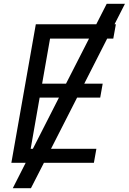

<svg xmlns="http://www.w3.org/2000/svg" viewBox="-20 -852 674 1005"><path d="M167.5 -725H484L538.5 -832H634L579.5 -725H586.5L573 -650H541L421 -414H517.5L504.5 -341H383.5L247 -73H484.5L471.5 0H210L142 133H47L114.5 0H39.5ZM152 -73 288.5 -341H187.5L140.5 -73ZM325.5 -414 446 -650H242L200.5 -414Z"/></svg>

Font: JuliaMono Italic
Style: Regular
Weight: 400
Italic angle: -9°
Monospace: yes
Designer: cormullion
Foundry: corm
Version: Version 0.049; ttfautohint (v1.8.4)